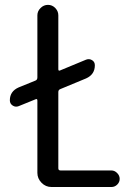

<svg xmlns="http://www.w3.org/2000/svg" viewBox="-20 -750 540 770"><path d="M54.7 -324.2Q42 -319.3 30.8 -326.7Q19.5 -334 19.5 -347.7Q19.5 -383.8 54.7 -399.4L122.1 -426.8Q129.9 -429.7 129.9 -439.5V-688.5Q129.9 -705.1 142.6 -717.8Q155.3 -730.5 172.4 -730.5Q189.5 -730.5 201.7 -717.8Q213.9 -705.1 213.9 -688.5V-472.7Q213.9 -463.9 221.7 -467.8L325.2 -510.7Q337.9 -515.6 349.1 -508.8Q360.4 -502 360.4 -488.3Q360.4 -451.2 325.2 -435.5L221.7 -392.6Q213.9 -389.6 213.9 -380.9V-75.2Q213.9 -66.4 222.7 -66.4H426.8Q439.5 -66.4 449.7 -56.2Q460 -45.9 460 -32.7Q460 -19.5 450.2 -9.8Q440.4 0 426.8 0H186.5Q163.1 0 146.5 -17.1Q129.9 -34.2 129.9 -56.6V-346.7Q129.9 -355.5 122.1 -351.6Z"/></svg>

Font: Rounded Mgen+ 1mn regular
Style: Regular
Weight: 400
Designer: [Source Han Sans]
Ryoko NISHIZUKA  (kana & ideographs); Paul D. Hunt (Latin, Greek & Cyrillic); Wenlong ZHANG  (bopomofo
Version: Version 1.059.20150602